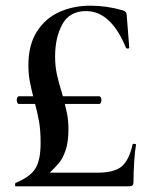

<svg xmlns="http://www.w3.org/2000/svg" viewBox="-20 -656 545 676"><path d="M447 -148Q447 -150 453 -149.5Q459 -149 459 -147Q455 -126 452.5 -87Q450 -48 450 -15Q450 -7 446.5 -3.5Q443 0 434 0H35Q33 0 33 -5.5Q33 -11 35 -12Q86 -33 104.5 -62.5Q123 -92 123 -153Q123 -196 117.5 -228Q112 -260 100 -304Q90 -343 85 -369Q80 -395 80 -427Q80 -498 110 -545Q140 -592 189.5 -614Q239 -636 298 -636Q355 -636 411 -620Q426 -616 426 -604L435 -489Q435 -485 430 -485Q424 -485 423 -489Q370 -617 283 -617Q225 -617 199.5 -570.5Q174 -524 174 -457Q174 -424 180 -395.5Q186 -367 198 -329Q210 -285 215.5 -258.5Q221 -232 221 -200Q221 -156 211 -127Q201 -98 188 -82.5Q175 -67 150 -43L141 -48H322Q383 -48 409 -70.5Q435 -93 447 -148ZM337 -304Q337 -298 335 -294Q333 -290 329 -290H46Q43 -290 41 -294.5Q39 -299 39 -304Q39 -309 41 -313Q43 -317 46 -317H329Q333 -317 335 -313Q337 -309 337 -304Z"/></svg>

Font: Cormorant Infant SemiBold
Style: Regular
Weight: 600
Designer: Christian Thalmann (Catharsis Fonts)
Foundry: Catharsis Fonts
Version: Version 4.000